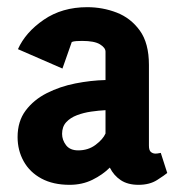

<svg xmlns="http://www.w3.org/2000/svg" viewBox="-20 -511 503 535"><path d="M174 4Q128 4 95.5 -13.5Q63 -31 46 -61.5Q29 -92 29 -129Q29 -173 51.5 -203Q74 -233 110.5 -251.5Q147 -270 190 -278.5Q233 -287 274 -288V-367Q274 -378 258.5 -387.5Q243 -397 209 -397Q201 -397 193 -396.5Q185 -396 180 -394L154 -320L30 -374Q51 -421 102 -456Q153 -491 223 -491Q266 -491 305 -476Q344 -461 369.5 -426Q395 -391 395 -330V-105Q395 -92 400.5 -87.5Q406 -83 413 -83Q418 -83 422.5 -84Q427 -85 428 -85L446 -29Q439 -23 418 -9.5Q397 4 366 4Q336 4 316.5 -9Q297 -22 286 -44Q266 -24 237.5 -10Q209 4 174 4ZM198 -92Q226 -92 246.5 -107.5Q267 -123 274 -139V-204Q255 -203 234 -200Q213 -197 194.5 -190Q176 -183 164.5 -170.5Q153 -158 153 -138Q153 -121 164 -106.5Q175 -92 198 -92Z"/></svg>

Font: Kreon Light
Style: Bold
Weight: 700
Version: Version 2.002